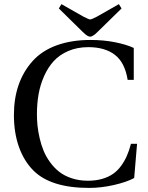

<svg xmlns="http://www.w3.org/2000/svg" viewBox="-20 -902 724 937"><path d="M267.1 -860.8 279.8 -881.8 387.2 -820.8Q413.6 -807.1 419.9 -807.1Q426.8 -807.1 453.1 -820.8L560.1 -881.8L573.2 -860.8L457 -747.1Q447.3 -737.8 443.6 -734.6Q439.9 -731.4 432.9 -727.3Q425.8 -723.1 419.9 -723.1Q414.1 -723.1 407.2 -727.1Q400.4 -731 396.7 -734.4Q393.1 -737.8 382.8 -747.1ZM47.9 -340.8Q47.9 -502 139.2 -604Q184.1 -654.3 256.3 -680.7Q328.6 -707 420.9 -707Q485.4 -707 540.8 -696Q596.2 -685.1 632.8 -668V-512.2H603Q589.4 -597.2 540.5 -634.5Q491.7 -671.9 411.1 -671.9Q356.9 -671.9 313.7 -653.3Q270.5 -634.8 242.2 -603.8Q213.9 -572.8 195.1 -530.3Q176.3 -487.8 168.2 -441.7Q160.2 -395.5 160.2 -344.2Q160.2 -316.4 163.1 -288.1Q166 -259.8 173.6 -227.1Q181.2 -194.3 193.1 -165.5Q205.1 -136.7 224.9 -109.6Q244.6 -82.5 269.8 -63Q294.9 -43.5 330.8 -31.7Q366.7 -20 409.2 -20Q447.8 -20 478.8 -29.1Q509.8 -38.1 531.7 -53.5Q553.7 -68.8 570.8 -92.3Q587.9 -115.7 599.1 -141.4Q610.4 -167 619.1 -200.2H648.9L634.8 -33.2Q597.7 -13.2 535.4 1Q473.1 15.1 415 15.1Q228 15.1 143.1 -69.8Q97.2 -115.7 72.5 -184.8Q47.9 -253.9 47.9 -340.8Z"/></svg>

Font: Heuristica
Style: Regular
Weight: 400
Version: Version 1.0.2